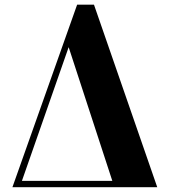

<svg xmlns="http://www.w3.org/2000/svg" viewBox="-20 -784 708 804"><path d="M32 0 303 -764.5H373.5L638.5 0H459L267.5 -586.5L62.5 0ZM50.5 0V-26.5H570.5V0Z"/></svg>

Font: Bodoni Moda SC 9pt
Style: Bold
Weight: 700
Designer: Owen Earl
Foundry: indestructible type
Version: Version 2.005